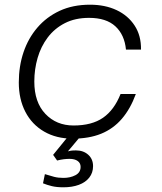

<svg xmlns="http://www.w3.org/2000/svg" viewBox="-20 -578 690 817"><path d="M289 12Q220 12 168 -18Q116 -48 88 -102Q60 -156 60 -227Q60 -296 80 -355.5Q100 -415 139 -460.5Q178 -506 234 -532Q290 -558 363 -558Q427 -558 476 -535Q525 -512 553 -469Q581 -426 580 -367H516Q510 -430 471 -466Q432 -502 359 -502Q300 -502 256 -479.5Q212 -457 183 -418.5Q154 -380 140 -331.5Q126 -283 126 -231Q126 -143 173 -93.5Q220 -44 293 -44Q371 -44 418.5 -77Q466 -110 493 -178H558Q535 -115 498.5 -72.5Q462 -30 410.5 -9Q359 12 289 12ZM250 219Q221 219 200.5 214Q180 209 163 202L171 163Q193 170 210.5 174.5Q228 179 250 179Q279 179 301 167.5Q323 156 323 132Q323 116 310.5 107Q298 98 276 98Q265 98 252 99.5Q239 101 223 105L206 81L289 -21L326 -2L269 66Q281 63 287.5 62.5Q294 62 303 62Q335 62 355.5 80.5Q376 99 376 129Q376 157 360 177.5Q344 198 315.5 208.5Q287 219 250 219Z"/></svg>

Font: Azeret Mono ExtraLight
Style: Italic
Weight: 250
Italic angle: -12°
Designer: Martin Vácha
Foundry: Displaay
Version: Version 1.002